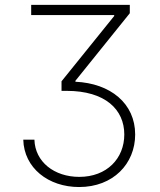

<svg xmlns="http://www.w3.org/2000/svg" viewBox="-20 -747 649 777"><path d="M74.2 -181.8C77.1 -67.5 175.4 9.9 300.1 9.9C438.2 9.9 527 -84.5 527 -202.8C527 -328.5 426.8 -409.8 285.2 -416.2V-420.1L505.3 -693.5V-727.3H106.2V-686.1H442.1V-682.2L229 -418V-379.3H249.6C406.6 -379.3 483 -303.3 483 -202.8C483 -105.8 412.6 -31.2 300.8 -31.2C199.6 -31.2 121.8 -92 119.3 -181.8Z"/></svg>

Font: Karasuma Gothic
Style: Thin
Weight: 200
Designer: Rasmus Andersson / Ryoko Ishizuka
Foundry: rsms
Version: Version 1.00